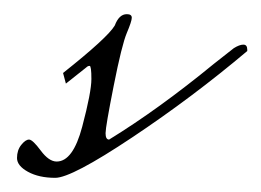

<svg xmlns="http://www.w3.org/2000/svg" viewBox="-20 -234 369 271"><path d="M310 -166Q318 -171 323.5 -171Q329 -171 329 -164V-162Q252 -97 166.5 -40Q81 17 58 17Q35 17 19.5 8.5Q4 0 4 -11Q4 -22 10 -29.5Q16 -37 21 -37Q26 -37 37.5 -21.5Q49 -6 60 -6Q83 -6 96 -55Q109 -104 109 -122.5Q109 -141 106.5 -141Q104 -141 102 -139L73 -116L69 -131Q132 -181 142 -198Q148 -214 159 -214Q166 -214 166 -209Q166 -204 159 -187.5Q152 -171 140.5 -113Q129 -55 129 -46Q129 -37 134 -37Q204 -80 282 -144Z"/></svg>

Font: Mrs Saint Delafield
Style: Regular
Weight: 400
Designer: Alejandro Paul
Foundry: Alejandro Paul
Version: Version 1.001